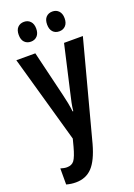

<svg xmlns="http://www.w3.org/2000/svg" viewBox="-180 -804 776 1112"><g transform="rotate(-20 208.0 -248.5)"><path d="M3 -543H120L187 -264Q194 -236 199.5 -207.5Q205 -179 208 -153H212Q214 -176 219.5 -203Q225 -230 233 -263L297 -543H413L252 64Q226 158 187 199Q148 240 86 240Q71 240 57 238Q43 236 28 232V133Q38 136 48 138Q58 140 67 140Q97 140 112 120Q127 100 143 41L155 -5ZM66 -676Q66 -706 81 -721.5Q96 -737 120 -737Q144 -737 159 -721Q174 -705 174 -676Q174 -647 159 -631Q144 -615 120 -615Q96 -615 81 -630.5Q66 -646 66 -676ZM241 -676Q241 -706 256 -721.5Q271 -737 295 -737Q319 -737 334 -721Q349 -705 349 -676Q349 -647 334 -631Q319 -615 295 -615Q270 -615 255.5 -631Q241 -647 241 -676Z"/></g></svg>

Font: Noto Sans ExtraCondensed SemiBold
Style: Regular
Weight: 600
Width: 2
Designer: Monotype Design Team
Foundry: Monotype Imaging Inc.
Version: Version 2.013; ttfautohint (v1.8.4.7-5d5b)